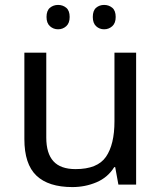

<svg xmlns="http://www.w3.org/2000/svg" viewBox="-20 -750 658 780"><path d="M533 -536V0H461L448 -71H444Q418 -29 372 -9.5Q326 10 274 10Q177 10 128 -36.5Q79 -83 79 -185V-536H168V-191Q168 -127 197 -95Q226 -63 287 -63Q376 -63 410.5 -113Q445 -163 445 -257V-536ZM169 -681Q169 -707 183 -718.5Q197 -730 216 -730Q235 -730 249 -718.5Q263 -707 263 -681Q263 -656 249 -643.5Q235 -631 216 -631Q197 -631 183 -643.5Q169 -656 169 -681ZM357 -681Q357 -707 370.5 -718.5Q384 -730 403 -730Q422 -730 436 -718.5Q450 -707 450 -681Q450 -656 436 -643.5Q422 -631 403 -631Q384 -631 370.5 -643.5Q357 -656 357 -681Z"/></svg>

Font: Noto Sans Javanese
Style: Regular
Weight: 400
Designer: Monotype Design Team
Foundry: Monotype Imaging Inc.
Version: Version 2.004